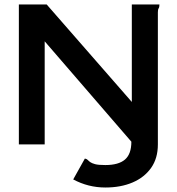

<svg xmlns="http://www.w3.org/2000/svg" viewBox="-20 -643 790 855"><path d="M567 -623H690Q690 -611 686.5 -606Q683 -601 683 -588V0Q683 62 653 104.5Q623 147 570.5 169.5Q518 192 449 192Q373 192 306 156L358 63Q367 65 371 69.5Q375 74 382 79Q389 84 403.5 88Q418 92 449 92Q508 92 536.5 67.5Q565 43 565 -12L179 -459V0H64V-623H188L567 -189Z"/></svg>

Font: Inconsolata ExtraExpanded
Style: Bold
Weight: 700
Width: 8
Monospace: yes
Designer: Raph Levien, Cyreal, Brenton Simpson
Foundry: Raph Levien, Cyreal, Google
Version: Version 3.100; ttfautohint (v1.8.4.7-5d5b)